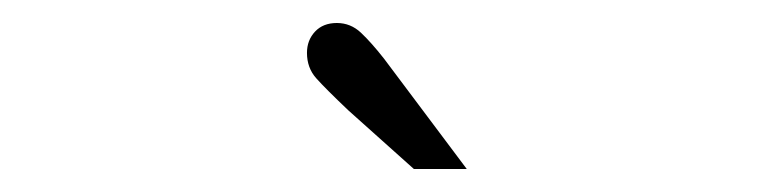

<svg xmlns="http://www.w3.org/2000/svg" viewBox="-20 -716 672 167"><path d="M340 -569 283 -620Q263 -639 255 -648Q247 -657 247 -670Q247 -681 254 -688.5Q261 -696 273 -696Q285 -696 294 -687.5Q303 -679 314 -665L386 -569Z"/></svg>

Font: Atkinson Hyperlegible Mono ExtraLight
Style: Regular
Weight: 200
Monospace: yes
Designer: Elliott Scott, Megan Eiswerth, Linus Boman, Theodore Petrosky, Letters from Sweden
Foundry: Applied Design Works, Letters from Sweden
Version: Version 2.001